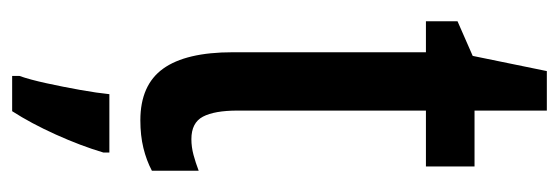

<svg xmlns="http://www.w3.org/2000/svg" viewBox="-322 -377 920 316"><g transform="rotate(90 138.0 -219.0)"><path d="M209 -74Q222 -74 235 -77.5Q248 -81 261 -86V-9Q244 0 223.5 5Q203 10 178 10Q120 10 93 -27.5Q66 -65 66 -142V-460H15V-512L72 -537L97 -659H162V-540H254V-460H162V-150Q162 -112 172 -93Q182 -74 209 -74ZM231 71Q220 108 201.5 149Q183 190 163 221H105V209Q111 192 117 164.5Q123 137 128 109Q133 81 135 61H231Z"/></g></svg>

Font: Noto Sans Thai Looped ExtraCondensed Medium
Style: Regular
Weight: 500
Width: 2
Designer: Sasikarn Vongin, Ben Mitchell
Foundry: The Fontpad Ltd
Version: Version 1.001; ttfautohint (v1.8.4.7-5d5b)